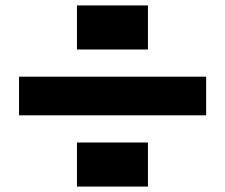

<svg xmlns="http://www.w3.org/2000/svg" viewBox="-20 -703 828 706"><path d="M50 -279V-421H738V-279ZM263 -17V-179H524V-17ZM263 -521V-683H524V-521Z"/></svg>

Font: Stalin One
Style: Regular
Weight: 400
Designer: Jovanny Lemonad
Foundry: Alexey Maslov, Jovanny Lemonad
Version: Version 3.002; ttfautohint (v0.91) -l 8 -r 50 -G 200 -x 0 -w